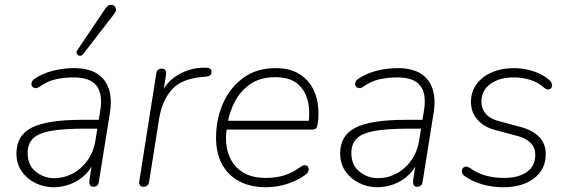

<svg xmlns="http://www.w3.org/2000/svg" viewBox="-20 -778 2388 806"><path d="M205 8Q165 8 129 -9.5Q93 -27 71 -59Q49 -91 49 -134Q49 -210 114 -242.5Q179 -275 324 -275H405L399 -238H340Q247 -238 194 -228.5Q141 -219 118.5 -196.5Q96 -174 96 -136Q96 -84 130.5 -57Q165 -30 208 -30Q248 -30 284.5 -49Q321 -68 347 -104Q373 -140 381 -191L401 -315Q412 -383 385.5 -418Q359 -453 289 -453Q249 -453 213.5 -445Q178 -437 146 -414Q138 -408 130.5 -408Q123 -408 118 -412Q113 -416 112 -422Q111 -428 114 -435Q117 -442 126 -448Q161 -471 204 -481.5Q247 -492 291 -492Q350 -492 386.5 -469.5Q423 -447 437 -404.5Q451 -362 441 -302L395 -15Q392 6 372 6Q362 6 358 -1Q354 -8 355 -19L370 -116H380Q367 -74 339.5 -46.5Q312 -19 276.5 -5.5Q241 8 205 8ZM461 -722 330 -552Q325 -545 318.5 -544Q312 -543 307.5 -546Q303 -549 301.5 -555Q300 -561 305 -568L423 -743Q430 -753 437.5 -756Q445 -759 451.5 -757.5Q458 -756 462.5 -750.5Q467 -745 467 -737.5Q467 -730 461 -722Z M582 6Q572 6 567.5 -0.5Q563 -7 565 -19L636 -469Q639 -490 660 -490Q669 -490 674 -483.5Q679 -477 677 -465L662 -370H651Q672 -430 724.5 -462Q777 -494 838 -494Q855 -494 861.5 -490.5Q868 -487 868 -477Q868 -467 863 -462.5Q858 -458 844 -456L832 -455Q741 -448 700.5 -401Q660 -354 648 -280L606 -15Q603 6 582 6Z M1097 8Q1032 8 984.5 -17Q937 -42 912 -88.5Q887 -135 887 -200Q887 -277 916 -343.5Q945 -410 1001 -451Q1057 -492 1137 -492Q1191 -492 1227.5 -472.5Q1264 -453 1285.5 -420Q1307 -387 1313.5 -345Q1320 -303 1314 -259Q1312 -245 1307 -239.5Q1302 -234 1289 -234H916L922 -271H1294L1275 -259Q1283 -313 1271.5 -357Q1260 -401 1227.5 -427.5Q1195 -454 1136 -454Q1073 -454 1031.5 -425.5Q990 -397 967 -353.5Q944 -310 936 -264L933 -246Q917 -150 960.5 -90.5Q1004 -31 1095 -31Q1137 -31 1172 -41.5Q1207 -52 1241 -77Q1250 -84 1257 -84.5Q1264 -85 1269 -81.5Q1274 -78 1275.5 -72Q1277 -66 1274 -58.5Q1271 -51 1263 -45Q1230 -20 1185.5 -6Q1141 8 1097 8Z M1564 8Q1524 8 1488 -9.5Q1452 -27 1430 -59Q1408 -91 1408 -134Q1408 -210 1473 -242.5Q1538 -275 1683 -275H1764L1758 -238H1699Q1606 -238 1553 -228.5Q1500 -219 1477.5 -196.5Q1455 -174 1455 -136Q1455 -84 1489.5 -57Q1524 -30 1567 -30Q1607 -30 1643.5 -49Q1680 -68 1706 -104Q1732 -140 1740 -191L1760 -315Q1771 -383 1744.5 -418Q1718 -453 1648 -453Q1608 -453 1572.5 -445Q1537 -437 1505 -414Q1497 -408 1489.5 -408Q1482 -408 1477 -412Q1472 -416 1471 -422Q1470 -428 1473 -435Q1476 -442 1485 -448Q1520 -471 1563 -481.5Q1606 -492 1650 -492Q1709 -492 1745.5 -469.5Q1782 -447 1796 -404.5Q1810 -362 1800 -302L1754 -15Q1751 6 1731 6Q1721 6 1717 -1Q1713 -8 1714 -19L1729 -116H1739Q1726 -74 1698.5 -46.5Q1671 -19 1635.5 -5.5Q1600 8 1564 8Z M2093 8Q2044 8 2001.5 -5Q1959 -18 1929 -40Q1922 -45 1920 -52Q1918 -59 1919.5 -65Q1921 -71 1926 -75Q1931 -79 1938 -78.5Q1945 -78 1954 -72Q1985 -50 2020.5 -40.5Q2056 -31 2096 -31Q2156 -31 2191.5 -56Q2227 -81 2227 -128Q2227 -158 2207.5 -178Q2188 -198 2153 -207L2056 -233Q2011 -245 1984 -276Q1957 -307 1957 -350Q1957 -392 1980 -424Q2003 -456 2044 -474Q2085 -492 2138 -492Q2182 -492 2222 -478Q2262 -464 2287 -441Q2294 -434 2296.5 -427Q2299 -420 2297 -414Q2295 -408 2290 -405Q2285 -402 2278.5 -402.5Q2272 -403 2264 -410Q2239 -432 2207 -442.5Q2175 -453 2137 -453Q2076 -453 2038.5 -425.5Q2001 -398 2001 -351Q2001 -322 2018.5 -301Q2036 -280 2072 -270L2169 -244Q2216 -231 2243.5 -203Q2271 -175 2271 -131Q2271 -67 2222 -29.5Q2173 8 2093 8Z"/></svg>

Font: Nunito Variable Extra Light
Style: Italic
Weight: 200
Italic angle: -9°
Designer: Vernon Adams
Foundry: Vernon Adams
Version: Version 3.602